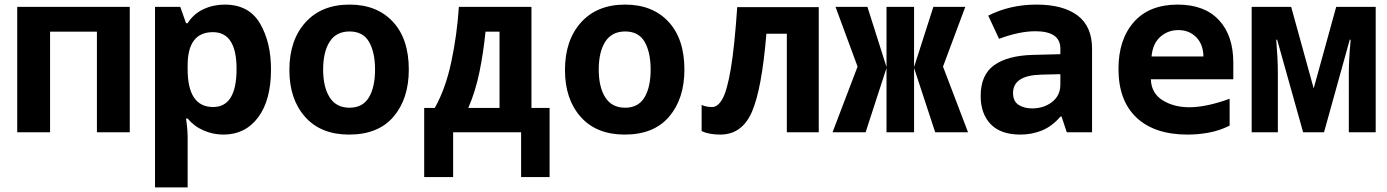

<svg xmlns="http://www.w3.org/2000/svg" viewBox="-20 -576 6040 836"><path d="M198 0V-438H402V0H545V-546H55V0Z M797 -275V-291Q797 -436 907 -436Q1010 -436 1010 -276Q1010 -110 908 -110Q797 -110 797 -275ZM797 240V19Q797 14 796 -6Q795 -26 790 -60H797Q825 -26 866.5 -8Q908 10 953 10Q1048 10 1104 -65Q1160 -140 1160 -274Q1160 -392 1112 -474Q1064 -556 958 -556Q909 -556 866 -536Q823 -516 797 -475H790L765 -546H655V240Z M1760 -273Q1760 -407 1690.5 -481.5Q1621 -556 1502 -556Q1380 -556 1310 -478.5Q1240 -401 1240 -271Q1240 -144 1308.5 -67Q1377 10 1500 10Q1627 10 1693.5 -68Q1760 -146 1760 -273ZM1387 -273Q1387 -350 1415.5 -394.5Q1444 -439 1502 -439Q1561 -439 1587 -393.5Q1613 -348 1613 -273Q1613 -196 1586 -151.5Q1559 -107 1502 -107Q1444 -107 1415.5 -152Q1387 -197 1387 -273Z M2094 -438H2155V-106H2019Q2050 -177 2067.5 -262Q2085 -347 2094 -438ZM1953 195V0H2249V195H2373V-106H2294V-546H1978Q1970 -424 1945 -306.5Q1920 -189 1873 -106H1827V195Z M2960 -273Q2960 -407 2890.5 -481.5Q2821 -556 2702 -556Q2580 -556 2510 -478.5Q2440 -401 2440 -271Q2440 -144 2508.5 -67Q2577 10 2700 10Q2827 10 2893.5 -68Q2960 -146 2960 -273ZM2587 -273Q2587 -350 2615.5 -394.5Q2644 -439 2702 -439Q2761 -439 2787 -393.5Q2813 -348 2813 -273Q2813 -196 2786 -151.5Q2759 -107 2702 -107Q2644 -107 2615.5 -152Q2587 -197 2587 -273Z M3317 -429H3406V0H3545V-545H3190Q3178 -370 3162 -276Q3146 -182 3126 -146Q3106 -110 3081 -110Q3055 -110 3035 -119V-5Q3068 10 3116 10Q3211 10 3254 -89Q3297 -188 3317 -429Z M3749 0 3840 -280V0H3960V-280L4052 0H4195L4086 -286L4183 -546H4044L3960 -284V-546H3840V-284L3757 -546H3618L3714 -286L3605 0Z M4391 -171Q4391 -248 4514 -251L4597 -253V-208Q4597 -160 4561 -132Q4525 -104 4474 -104Q4439 -104 4415 -119.5Q4391 -135 4391 -171ZM4598 -69H4602L4625 0H4735V-364Q4735 -461 4672 -508.5Q4609 -556 4493 -556Q4378 -556 4283 -508L4330 -407Q4419 -440 4488 -440Q4597 -440 4597 -364V-340L4477 -337Q4367 -334 4308.5 -292Q4250 -250 4250 -158Q4250 -81 4293.5 -35.5Q4337 10 4423 10Q4473 10 4517 -8Q4561 -26 4598 -69Z M5334 -29V-146Q5232 -109 5159 -109Q5091 -109 5042 -139.5Q4993 -170 4991 -231H5350V-303Q5350 -422 5287 -489Q5224 -556 5108 -556Q4984 -556 4917 -480Q4850 -404 4850 -276Q4850 -138 4928.5 -64Q5007 10 5151 10Q5197 10 5243.5 1.5Q5290 -7 5334 -29ZM5111 -445Q5158 -445 5188.5 -414Q5219 -383 5220 -330H4994Q4999 -386 5032 -415.5Q5065 -445 5111 -445Z M5544 0V-259Q5544 -291 5542 -327.5Q5540 -364 5537 -403H5541L5654 0H5745L5857 -403H5861Q5853 -317 5853 -258V0H5970V-546H5798L5700 -191L5602 -546H5430V0Z"/></svg>

Font: Noto Sans Mono UI
Style: Bold
Weight: 700
Designer: Monotype Design team
Foundry: Monotype Imaging Inc.
Version: 1.000